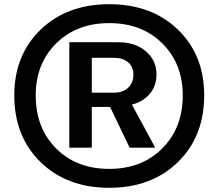

<svg xmlns="http://www.w3.org/2000/svg" viewBox="-20 -713 1039 914"><path d="M48 -259Q48 -451 173.5 -572Q299 -693 500 -693Q701 -693 826.5 -572.5Q952 -452 952 -259Q952 -63 826.5 59Q701 181 500 181Q299 181 173.5 59Q48 -63 48 -259ZM850 -259Q850 -410 752.5 -506.5Q655 -603 500 -603Q345 -603 247.5 -506.5Q150 -410 150 -259Q150 -104 247 -6.5Q344 91 500 91Q655 91 752.5 -6.5Q850 -104 850 -259ZM417 -10H310V-512H543Q624 -512 674.5 -469Q725 -426 725 -358Q725 -305 693.5 -267Q662 -229 608 -215L719 -10H597L504 -204H417ZM615 -357Q615 -395 590 -416.5Q565 -438 521 -438H417V-272H524Q564 -272 589.5 -295Q615 -318 615 -357Z"/></svg>

Font: Metropolitano
Style: Bold
Weight: 700
Designer: Fonts by Alex Slobzheninov & Chris M. Simpson / Changes by Cristiano Sobral
Foundry: Fonts by Alex Slobzheninov & Chris M. Simpson / Changes by Cristiano Sobral
Version: Version 1.00;August 30, 2020;FontCreator 13.0.0.2681 64-bit